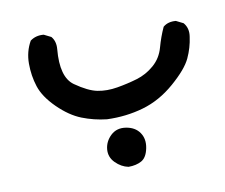

<svg xmlns="http://www.w3.org/2000/svg" viewBox="-53 -155 607 519"><g transform="rotate(-10 250.0 105.0)"><path d="M260.7 300.8Q241.2 296.9 225.6 281.2Q210 265.6 211.9 244.1Q213.9 222.7 230.5 207Q247.1 191.4 272 195.3Q296.9 199.2 309.1 216.8Q321.3 234.4 316.4 259.3Q311.5 284.2 296.9 292.5Q282.2 300.8 260.7 300.8ZM225.6 164.1Q190.4 160.2 158.2 147.5Q126 134.8 94.7 104Q63.5 73.2 53.7 43Q43.9 12.7 43.9 -20.5Q43.9 -53.7 59.6 -81.1Q75.2 -92.8 96.7 -90.8L116.2 -81.1Q127.9 -67.4 126 -45.9Q119.1 30.3 153.8 54.7Q188.5 79.1 213.9 84Q239.3 88.9 268.1 84Q296.9 79.1 323.2 71.3Q349.6 63.5 371.1 44.9Q392.6 26.4 400.4 -2Q408.2 -30.3 419.9 -55.7Q433.6 -67.4 455.1 -65.4L474.6 -55.7Q488.3 -40 484.4 -16.6Q480.5 12.7 467.8 40Q455.1 67.4 414.1 103Q373 138.7 325.7 152.3Q278.3 166 225.6 164.1Z"/></g></svg>

Font: JasonHandwriting1
Style: Regular
Weight: 400
Version: Version 1.48.20